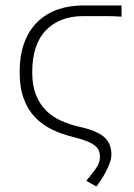

<svg xmlns="http://www.w3.org/2000/svg" viewBox="-20 -500 491 703"><path d="M333 183 296 162Q325 127 335.5 110Q346 93 346 73Q346 62 342.5 52.5Q339 43 328.5 34Q318 25 298 17Q278 9 246 1Q205 -9 170 -26Q135 -43 108.5 -70.5Q82 -98 67 -138.5Q52 -179 52 -235Q52 -299 69.5 -345Q87 -391 118.5 -421Q150 -451 192 -465.5Q234 -480 284 -480H425V-439Q399 -441 364.5 -441Q330 -441 285 -441Q199 -441 148.5 -389.5Q98 -338 98 -235Q98 -187 111.5 -153Q125 -119 148.5 -95.5Q172 -72 203.5 -58Q235 -44 270 -36Q334 -22 361 1.5Q388 25 388 66Q388 86 373.5 117Q359 148 333 183Z"/></svg>

Font: Giro Light
Style: Regular
Weight: 300
Designer: Paul D. Hunt
Foundry: Adobe Systems Incorporated
Version: Version 1.000;PS 1.0;hotconv 1.0.88;makeotf.lib2.5.647800